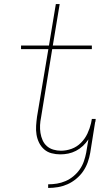

<svg xmlns="http://www.w3.org/2000/svg" viewBox="-20 -755 540 949"><path d="M218 174V156Q240 156 261.5 152.5Q283 149 304 140Q325 131 343 116Q361 101 374 82.5Q387 64 394.5 42.5Q402 21 406 0L417 -66Q405 -48 389.5 -33.5Q374 -19 355.5 -9.5Q337 0 317.5 4Q298 8 278 8Q256 8 235 2.5Q214 -3 198.5 -16.5Q183 -30 173.5 -49Q164 -68 160.5 -89.5Q157 -111 158.5 -133.5Q160 -156 163 -178L219 -512H84V-530H222L256 -735H275L241 -530H434V-512H238L183 -175Q179 -156 178 -136.5Q177 -117 180 -98Q183 -79 190.5 -62Q198 -45 211.5 -33Q225 -21 243.5 -15.5Q262 -10 281 -10Q308 -10 334 -19.5Q360 -29 380 -49Q400 -69 412 -94.5Q424 -120 430 -146L434 -167H453Q453 -164 452.5 -162Q452 -160 452 -158Q452 -156 451.5 -154Q451 -152 450 -150L426 0Q422 24 413.5 47.5Q405 71 391 91.5Q377 112 356.5 129Q336 146 313 156Q290 166 266 170Q242 174 218 174Z"/></svg>

Font: Iosevka Curly Thin Oblique
Style: Regular
Weight: 100
Italic angle: -9°
Monospace: yes
Designer: Belleve Invis
Foundry: Belleve Invis
Version: Version 11.1.0; ttfautohint (v1.8.3)